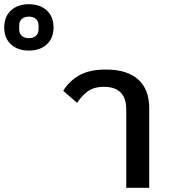

<svg xmlns="http://www.w3.org/2000/svg" viewBox="-287 -891 819 911"><path d="M-150 -651Q-203 -651 -235 -680.5Q-267 -710 -267 -761Q-267 -812 -235 -841.5Q-203 -871 -150 -871Q-97 -871 -65 -841.5Q-33 -812 -33 -761Q-33 -710 -65 -680.5Q-97 -651 -150 -651ZM-150 -710Q-128 -710 -116 -721.5Q-104 -733 -104 -752V-770Q-104 -789 -116 -800.5Q-128 -812 -150 -812Q-172 -812 -184 -800.5Q-196 -789 -196 -770V-752Q-196 -733 -184 -721.5Q-172 -710 -150 -710ZM312 0V-373Q312 -424 286 -451.5Q260 -479 206 -479Q158 -479 128.5 -457Q99 -435 79 -403L13 -460Q40 -505 88 -533Q136 -561 216 -561Q316 -561 368.5 -514Q421 -467 421 -379V0Z"/></svg>

Font: IBM Plex Sans Thai Looped Medium
Style: Regular
Weight: 500
Designer: Mike Abbink, Paul van der Laan, Pieter van Rosmalen, Ben Mitchell, Mark Frömberg
Foundry: Bold Monday
Version: Version 1.1